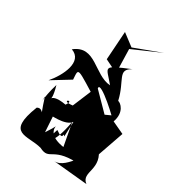

<svg xmlns="http://www.w3.org/2000/svg" viewBox="-201 -876 957 1063"><g transform="rotate(30 277.5 -344.0)"><path d="M486 -64 555 -262 478 -298C504 -370 459 -407 443 -409C417 -526 348 -560 425 -601C263 -534 293 -544 361 -461C257 -467 186 -614 78 -528C166 -497 108 -380 52 -315L168 -386C164 -462 149 -460 353 -335C237 -508 388 -382 451 -321L416 -305L304 -419L238 -261C150 -251 240 -302 201 -245C64 -270 143 -175 103 -314C73 -220 76 -138 80 -226C125 -81 113 -176 71 -151C-11 59 105 5 201 31C283 73 251 -16 450 4C445 -123 391 63 303 57L521 78C458 30 564 -33 473 -136ZM173 -153C202 -153 318 -149 293 -237L289 -244L283 -89C263 -116 294 -56 232 -101C197 -6 252 -9 281 -182L308 -36C140 -61 267 -186 179 -56ZM285 -758 273 -577 356 -536 352 -688 530 -766 359 -702Z"/></g></svg>

Font: Asimov Silicon
Style: Regular
Weight: 400
Designer: Google
Version: Version 2.000980; 2014